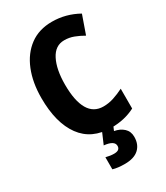

<svg xmlns="http://www.w3.org/2000/svg" viewBox="-232 -821 1003 1159"><g transform="rotate(-30 269.5 -242.0)"><path d="M338 -590Q275 -590 242 -525.5Q209 -461 209 -355Q209 -242 243 -183.5Q277 -125 345 -125Q382 -125 417 -136.5Q452 -148 488 -166V-28Q415 10 323 10Q186 10 115.5 -86.5Q45 -183 45 -356Q45 -464 78.5 -547Q112 -630 175.5 -677Q239 -724 330 -724Q426 -724 512 -676L467 -548Q436 -566 404.5 -578Q373 -590 338 -590ZM414 126Q414 179 381 209.5Q348 240 283 240Q259 240 238 237.5Q217 235 201 230V146Q232 154 258 154Q299 154 299 123Q299 86 228 79L262 0H340L325 35Q364 42 389 65Q414 88 414 126Z"/></g></svg>

Font: Noto Sans Arabic Cond ExtBd
Style: Regular
Weight: 800
Width: 3
Designer: Monotype Design Team, Nadine Chahine, Nizar Qandah and Khaled Hosny
Foundry: Monotype Imaging Inc.
Version: Version 2.012; ttfautohint (v1.8.4.7-5d5b)